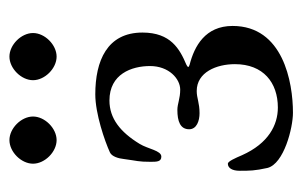

<svg xmlns="http://www.w3.org/2000/svg" viewBox="-137 -496 641 407"><g transform="rotate(-90 183.5 -292.5)"><path d="M90 -593C65 -593 40 -568 40 -543C40 -518 65 -493 90 -493C115 -493 140 -518 140 -543C140 -568 115 -593 90 -593ZM267 -593C242 -593 217 -568 217 -543C217 -518 242 -493 267 -493C292 -493 317 -518 317 -543C317 -568 292 -593 267 -593ZM250 -218C283 -232 318 -251 318 -311C318 -386 258 -411 187 -411C146 -411 88 -391 64 -380C55 -376 51 -361 50 -351C46 -321 44 -320 44 -294C44 -281 44 -271 55 -271C68 -271 71 -299 82 -317C107 -358 136 -381 174 -381C230 -381 247 -334 247 -295C247 -255 220 -231 197 -231C178 -231 167 -237 154 -237C130 -237 113 -231 113 -212C113 -196 131 -190 147 -190C169 -190 179 -196 194 -196C234 -196 251 -154 251 -115C251 -55 212 -24 159 -24C122 -24 83 -44 58 -100C52 -114 45 -130 40 -130C31 -130 25 -121 25 -105C25 -84 25 -73 31 -46C40 -11 116 8 148 8C213 8 332 -13 332 -120C332 -178 289 -201 250 -211C243 -213 244 -215 250 -218Z"/></g></svg>

Font: EB Garamond 12
Style: Regular
Weight: 400
Version: Version 0.016+